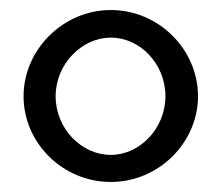

<svg xmlns="http://www.w3.org/2000/svg" viewBox="-20 -802 443 383"><path d="M375 -610C375 -703 297 -782 201 -782C106 -782 27 -703 27 -610C27 -517 105 -439 201 -439C297 -439 375 -518 375 -610ZM310 -610C310 -546 259 -493 201 -493C143 -493 91 -545 91 -610C91 -675 144 -727 201 -727C259 -727 310 -675 310 -610Z"/></svg>

Font: LilGrotesk
Style: Regular
Weight: 400
Designer: Bastien Sozeau
Foundry: NBR — Bastien Sozeau
Version: Version 2.001